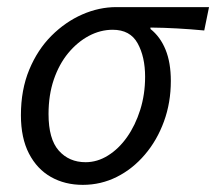

<svg xmlns="http://www.w3.org/2000/svg" viewBox="-20 -506 606 538"><path d="M211.9 12Q161.9 12 122.8 -10.1Q83.7 -32.2 61.2 -75.7Q38.6 -119.2 38.6 -183.2Q38.6 -254.4 61.9 -310.6Q85.2 -366.8 124.2 -405.8Q163.3 -444.8 210.5 -465.5Q257.7 -486.1 305.9 -486.1H565.7L552.3 -420.6Q513.1 -424.3 476.7 -426.3Q440.2 -428.4 401.6 -428.8V-424.8Q429.1 -403.1 443.9 -366.8Q458.7 -330.6 458.7 -279.1Q458.7 -218.5 439.4 -165.6Q420.1 -112.7 386 -72.8Q352 -32.8 307.5 -10.4Q262.9 12 211.9 12ZM219.8 -51.5Q252.7 -51.5 282.6 -70.2Q312.6 -88.8 335.9 -121.7Q359.2 -154.7 372.9 -198.2Q386.6 -241.8 386.6 -290.6Q386.6 -346.9 365.6 -384.7Q344.7 -422.6 295.8 -422.6Q261.4 -422.6 229.1 -405.5Q196.9 -388.3 171.2 -357.3Q145.5 -326.2 130.7 -282.9Q116 -239.7 116 -186.4Q116 -116.4 144.7 -84Q173.5 -51.5 219.8 -51.5Z"/></svg>

Font: Source Sans Variable
Style: Italic
Weight: 200
Italic angle: -11°
Designer: Paul D. Hunt
Foundry: Adobe Systems Incorporated
Version: Version 3.006;hotconv 1.0.111;makeotfexe 2.5.65597